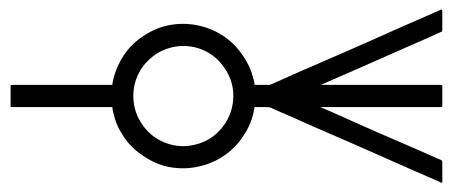

<svg xmlns="http://www.w3.org/2000/svg" viewBox="-20 -538 978 415"><path d="M371.6 -438.5Q369.1 -438.5 364.7 -438Q360.4 -437.5 357.9 -437Q350.6 -436 339.4 -432.1Q319.8 -425.3 303.5 -410.4Q287.1 -395.5 278.3 -376.5Q267.1 -352.5 268.3 -325.7Q269.5 -298.8 282.7 -276.4Q297.4 -251 321.8 -236.8Q334.5 -229 353 -224.6Q371.1 -220.7 387.2 -222.7Q406.7 -225.1 422.4 -232.4Q448.2 -244.6 464.8 -268.6Q481.4 -292.5 483.9 -321.3Q487.3 -357.9 466.1 -389.9Q444.8 -421.9 409.2 -433.6Q397 -437.5 381.8 -438.5ZM530.3 -354.5H552.2H562.5Q564 -355 567.1 -356.2Q570.3 -357.4 571.3 -357.9Q574.7 -359.4 580.8 -362.1Q586.9 -364.7 589.8 -366.2Q599.1 -370.1 618.4 -378.9Q637.7 -387.7 647.5 -391.6Q669.9 -401.4 732.7 -428.7Q795.4 -456.1 829.6 -471.7Q842.3 -477.5 868.4 -488.8Q894.5 -500 907.7 -505.9Q911.1 -507.3 917.7 -510.3Q924.3 -513.2 927.7 -514.6Q928.7 -515.1 930.4 -515.9Q932.1 -516.6 933.1 -517.1Q933.6 -517.6 935.1 -517.6Q936 -517.1 936 -512.7V-498V-478Q936 -470.7 935.5 -470.2Q935.1 -469.7 933.6 -469Q932.1 -468.3 930.4 -467.8Q928.7 -467.3 928.2 -466.8Q925.3 -465.8 919.2 -462.9Q913.1 -460 910.2 -458.5Q886.7 -448.2 860.1 -436.5Q833.5 -424.8 800.8 -410.4Q768.1 -396 750.5 -388.2Q741.7 -384.3 724.1 -376.7Q706.5 -369.1 697.8 -365.2Q673.8 -355 673.3 -354.5H858.9H912.6H928.7Q933.1 -354.5 935.1 -354Q936 -353.5 936 -351.6V-343.8V-316.9V-309.6Q936 -307.6 935.5 -307.1Q935.5 -306.6 931.6 -306.6H920.4H872.1H672.9V-306.2Q677.2 -304.7 682.6 -302.2Q685.5 -300.8 691.9 -298.1Q698.2 -295.4 701.7 -293.9Q710.4 -290 728.8 -281.7Q747.1 -273.4 756.3 -269.5Q783.2 -257.3 837.2 -234.1Q891.1 -210.9 918 -198.7Q919.9 -197.8 924.1 -196Q928.2 -194.3 930.7 -193.4Q934.6 -191.9 935.5 -190.4Q936 -189.5 936 -187.5V-180.2V-154.3V-146Q936 -143.1 935.1 -143.1Q934.1 -142.6 927.7 -146Q924.3 -147.5 917.7 -150.4Q911.1 -153.3 907.7 -154.8Q874.5 -168.9 832 -188Q752 -223.6 647 -269Q637.2 -273.4 617.7 -282.2Q598.1 -291 588.4 -294.9Q585.4 -295.9 579.6 -298.6Q573.7 -301.3 570.8 -302.7Q564.9 -305.7 562 -306.2Q558.6 -306.6 551.8 -306.6H530.3Q530.3 -305.7 527.3 -291.5Q522 -270.5 511.2 -252.4Q497.1 -228.5 478.5 -212.4Q448.2 -186.5 409.4 -178Q370.6 -169.4 332.5 -180.2Q304.2 -188.5 274.9 -211.9Q256.3 -226.6 241.2 -252.4Q231 -269 225.6 -291.5Q223.6 -298.3 222.7 -306.6H57.1H16.6H6.8H3.4Q2.9 -307.1 2.9 -309.6V-316.4V-343.8V-351.6Q2.9 -353.5 3.9 -354Q5.4 -354.5 9.3 -354.5H22H66.4H222.7Q223.6 -362.3 225.6 -369.6Q230.5 -388.7 241.2 -408.2Q255.4 -433.1 274.4 -448.7Q301.8 -471.2 332.5 -480.5Q370.6 -491.2 409.7 -482.7Q448.7 -474.1 478.5 -448.2Q496.1 -433.1 511.2 -408.2Q522 -390.1 527.3 -369.1Q527.8 -367.7 528.6 -364.5Q529.3 -361.3 529.8 -358.9Q530.3 -356.4 530.3 -354.5Z"/></svg>

Font: ERD_A
Style: Medium
Weight: 500
Version: Version 001.000